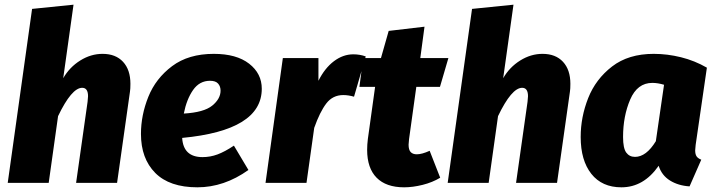

<svg xmlns="http://www.w3.org/2000/svg" viewBox="-20 -781 3055 820"><path d="M537 -423Q537 -401 535 -389L480 0H305L354 -346L356 -370Q356 -406 331 -406Q286 -406 228 -285L188 0H13L117 -743L294 -761L250 -447Q277 -494 322.5 -522.5Q368 -551 418 -551Q474 -551 505.5 -517Q537 -483 537 -423Z M758 -192Q763 -110 845 -110Q878 -110 909 -121.5Q940 -133 979 -159L1041 -55Q937 19 823 19Q704 19 643 -42.5Q582 -104 582 -209Q582 -289 613.5 -367.5Q645 -446 715 -498.5Q785 -551 893 -551Q990 -551 1044 -509Q1098 -467 1098 -402Q1098 -224 758 -192ZM922 -394Q922 -412 911.5 -424Q901 -436 877 -436Q832 -436 804.5 -396.5Q777 -357 765 -296Q851 -301 886.5 -330Q922 -359 922 -394Z M1542 -540 1492 -368Q1468 -375 1446 -375Q1401 -375 1373.5 -339Q1346 -303 1322 -235L1289 0H1114L1188 -533H1340V-436Q1367 -490 1406 -519.5Q1445 -549 1489 -549Q1517 -549 1542 -540Z M1815 -137 1860 -22Q1827 -2 1785 8.5Q1743 19 1706 19Q1629 19 1588.5 -22Q1548 -63 1548 -141Q1548 -163 1551 -187L1582 -410H1515L1531 -533H1607L1640 -649L1793 -667L1775 -533H1895L1859 -410H1758L1727 -187Q1725 -169 1725 -163Q1725 -141 1734 -131.5Q1743 -122 1760 -122Q1782 -122 1815 -137Z M2416 -423Q2416 -401 2414 -389L2359 0H2184L2233 -346L2235 -370Q2235 -406 2210 -406Q2165 -406 2107 -285L2067 0H1892L1996 -743L2173 -761L2129 -447Q2156 -494 2201.5 -522.5Q2247 -551 2297 -551Q2353 -551 2384.5 -517Q2416 -483 2416 -423Z M2999 -492 2951 -162Q2949 -144 2949 -139Q2949 -123 2954.5 -114Q2960 -105 2975 -99L2925 15Q2877 12 2841.5 -10Q2806 -32 2793 -73Q2729 19 2634 19Q2551 19 2505.5 -38.5Q2460 -96 2460 -196Q2460 -281 2492 -362Q2524 -443 2594 -497Q2664 -551 2772 -551Q2830 -551 2888.5 -536.5Q2947 -522 2999 -492ZM2641 -196Q2641 -148 2654.5 -129.5Q2668 -111 2692 -111Q2740 -111 2781 -178L2816 -419Q2789 -427 2766 -427Q2702 -427 2671.5 -356Q2641 -285 2641 -196Z"/></svg>

Font: Trujillo ExtraBold
Style: Italic
Weight: 800
Italic angle: -8°
Designer: Fira Sans original fonts by bBox Type GmbH, Carrois Corporate GbR, & Edenspiekermann AG / Changes by Cristiano Sobral
Foundry: Fira Sans original fonts by bBox Type GmbH, Carrois Corporate GbR, & Edenspiekermann AG / Changes by Cristiano Sobral
Version: Version 4.301;July 28, 2020;FontCreator 13.0.0.2655 64-bit